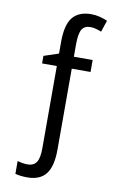

<svg xmlns="http://www.w3.org/2000/svg" viewBox="-103 -780 674 1077"><g transform="rotate(10 233.5 -242.0)"><path d="M187 -541V-475L103 -447V-404H187V65Q187 121 171 144.5Q155 168 120 168Q96 168 63 159V232Q94 240 131 240Q204 240 238 196Q272 152 272 57V-404H379V-472H272V-542Q272 -603 286.5 -627.5Q301 -652 335 -652Q351 -652 367 -647.5Q383 -643 398 -637L420 -703Q399 -712 375.5 -718Q352 -724 327 -724Q257 -724 222 -682Q187 -640 187 -541Z"/></g></svg>

Font: Noto Sans Display SemiCondensed
Style: Regular
Weight: 400
Width: 4
Designer: Monotype Design team
Foundry: Monotype Imaging Inc.
Version: 1.000